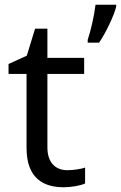

<svg xmlns="http://www.w3.org/2000/svg" viewBox="-20 -780 510 810"><path d="M470 -751V-760H383C378 -717 363 -650 350 -612V-600H398C428 -644 461 -715 470 -751ZM264 -62C215 -62 180 -93 180 -158V-468H335V-536H180V-659H128L93 -545L16 -510V-468H92V-156C92 -26 165 10 249 10C281 10 320 3 339 -6V-73C322 -67 290 -62 264 -62Z"/></svg>

Font: Noto Sans Osage
Style: Regular
Weight: 400
Designer: Monotype Design Team
Foundry: Monotype Imaging Inc.
Version: Version 2.002